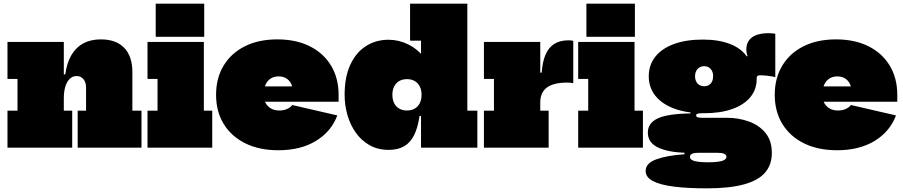

<svg xmlns="http://www.w3.org/2000/svg" viewBox="-20 -810 4955 1053"><path d="M330 -203H376V0H21V-203H76V-377H21V-580H330ZM452 -203V-330Q452 -358.5 437.8 -375.8Q423.5 -393 400 -393Q378.5 -393 362.8 -378Q347 -363 338.5 -335.8Q330 -308.5 330 -271L296 -402H338Q346.5 -465.5 371.8 -508.2Q397 -551 437.5 -572.5Q478 -594 533 -594Q617 -594 661.5 -547.5Q706 -501 706 -414V-203H756V0H406V-203Z M1098 -203H1144V0H789V-203H844V-377H789V-580H1098ZM834 -790H1100V-608H834Z M1507 14Q1402 14 1325.2 -24Q1248.5 -62 1206.8 -130.2Q1165 -198.5 1165 -290Q1165 -381 1206 -449.5Q1247 -518 1322.5 -556Q1398 -594 1501 -594Q1604 -594 1679.5 -556Q1755 -518 1796 -449.5Q1837 -381 1837 -290Q1837 -280.5 1837 -271.2Q1837 -262 1837 -252H1587Q1588 -262.5 1588 -273.5Q1588 -284.5 1588 -295Q1588 -326 1578.2 -347.5Q1568.5 -369 1550.5 -380Q1532.5 -391 1508 -391Q1483 -391 1464.5 -379.2Q1446 -367.5 1436 -345Q1426 -322.5 1426 -290Q1426 -264.5 1436.5 -245.2Q1447 -226 1466.2 -215Q1485.5 -204 1512 -204Q1536 -204 1554.2 -212.2Q1572.5 -220.5 1583 -234L1830 -177Q1796.5 -88 1712.5 -37Q1628.5 14 1507 14ZM1327 -252V-336H1633L1627 -252Z M2289 0V-231L2292 -253V-331L2289 -423V-587H2229V-790H2543V-203H2598V0ZM2111 -592Q2167 -592 2219.5 -566.2Q2272 -540.5 2315.5 -484.5Q2359 -428.5 2388 -338L2292 -290Q2292 -316.5 2282.2 -335.8Q2272.5 -355 2254.5 -365.5Q2236.5 -376 2212 -376Q2187.5 -376 2169.5 -365.5Q2151.5 -355 2141.8 -335.8Q2132 -316.5 2132 -290Q2132 -263.5 2141.8 -244.2Q2151.5 -225 2169.5 -214.5Q2187.5 -204 2212 -204Q2236.5 -204 2254.5 -214.5Q2272.5 -225 2282.2 -244.2Q2292 -263.5 2292 -290L2305 -174H2281Q2271.5 -109.5 2251 -68.5Q2230.5 -27.5 2196.2 -7.8Q2162 12 2112 12Q2052 12 2006.8 -13.8Q1961.5 -39.5 1931 -82.8Q1900.5 -126 1885.2 -180Q1870 -234 1870 -290Q1870 -387.5 1901.2 -455Q1932.5 -522.5 1987 -557.2Q2041.5 -592 2111 -592Z M2943 -203H2989V0H2634V-203H2689V-377H2634V-580H2943ZM3124 -354Q3118 -355.5 3110.5 -356.2Q3103 -357 3090 -357Q3016 -357 2979.5 -330Q2943 -303 2943 -248L2909 -412H2951Q2955 -471 2971.8 -510.2Q2988.5 -549.5 3019.8 -569.2Q3051 -589 3099 -589Q3106.5 -589 3112.8 -588.2Q3119 -587.5 3124 -586Z M3460 -203H3506V0H3151V-203H3206V-377H3151V-580H3460ZM3196 -790H3462V-608H3196Z M3857 223Q3751.5 223 3676.2 213.5Q3601 204 3561 183Q3521 162 3521 128Q3521 85 3579.5 63.8Q3638 42.5 3734 36V15L3810 28Q3791 28 3781 31.2Q3771 34.5 3767.5 39.5Q3764 44.5 3764 50Q3764 61.5 3776 68Q3788 74.5 3810.2 77.2Q3832.5 80 3863 80Q3914 80 3939 72.8Q3964 65.5 3964 50Q3964 28 3915 28H3758Q3654.5 28 3593.8 1.2Q3533 -25.5 3533 -83Q3533 -135 3587 -160.5Q3641 -186 3767 -188V-216L3841 -189H3831Q3814.5 -189 3806.2 -186.5Q3798 -184 3798 -177Q3798 -169.5 3806.2 -166.8Q3814.5 -164 3831 -164H3967Q4030 -164 4086.2 -144Q4142.5 -124 4177.8 -81.5Q4213 -39 4213 29Q4213 93.5 4176 136.5Q4139 179.5 4060.2 201.2Q3981.5 223 3857 223ZM3841 -189Q3746.5 -189 3678.8 -214Q3611 -239 3574.5 -284.5Q3538 -330 3538 -392Q3538 -453.5 3573.8 -498.8Q3609.5 -544 3676 -568.5Q3742.5 -593 3835 -593Q3923 -593 3985.2 -568.2Q4047.5 -543.5 4078 -497Q4109 -467 4119.5 -437.8Q4130 -408.5 4130 -377Q4130 -319.5 4095.2 -277.2Q4060.5 -235 3995.8 -212Q3931 -189 3841 -189ZM3842 -337Q3857 -337 3868 -343.8Q3879 -350.5 3885 -362.8Q3891 -375 3891 -392Q3891 -409 3884.8 -421.2Q3878.5 -433.5 3867.5 -440.2Q3856.5 -447 3842 -447Q3827.5 -447 3816.2 -440.2Q3805 -433.5 3798.5 -421.2Q3792 -409 3792 -392Q3792 -375 3798.2 -362.8Q3804.5 -350.5 3815.8 -343.8Q3827 -337 3842 -337ZM4130 -377 4087 -436 4051 -488 4080 -503Q4076.5 -510.5 4074.8 -520.5Q4073 -530.5 4073 -537Q4073 -569 4088 -589Q4103 -609 4130.2 -618.5Q4157.5 -628 4194 -628Q4205.5 -628 4214.8 -627.2Q4224 -626.5 4232 -625V-387Q4209 -392.5 4186.8 -394.8Q4164.5 -397 4150 -397Q4142.5 -397 4138.2 -395.5Q4134 -394 4132 -390.8Q4130 -387.5 4130 -382Q4130 -380.5 4130 -380Q4130 -379.5 4130 -379Q4130 -378.5 4130 -377Z M4571 14Q4466 14 4389.2 -24Q4312.5 -62 4270.8 -130.2Q4229 -198.5 4229 -290Q4229 -381 4270 -449.5Q4311 -518 4386.5 -556Q4462 -594 4565 -594Q4668 -594 4743.5 -556Q4819 -518 4860 -449.5Q4901 -381 4901 -290Q4901 -280.5 4901 -271.2Q4901 -262 4901 -252H4651Q4652 -262.5 4652 -273.5Q4652 -284.5 4652 -295Q4652 -326 4642.2 -347.5Q4632.5 -369 4614.5 -380Q4596.5 -391 4572 -391Q4547 -391 4528.5 -379.2Q4510 -367.5 4500 -345Q4490 -322.5 4490 -290Q4490 -264.5 4500.5 -245.2Q4511 -226 4530.2 -215Q4549.5 -204 4576 -204Q4600 -204 4618.2 -212.2Q4636.5 -220.5 4647 -234L4894 -177Q4860.5 -88 4776.5 -37Q4692.5 14 4571 14ZM4391 -252V-336H4697L4691 -252Z"/></svg>

Font: Hepta Slab ExtraLight Black
Style: Regular
Weight: 900
Version: Version 1.102